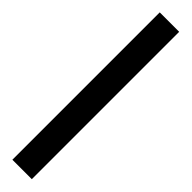

<svg xmlns="http://www.w3.org/2000/svg" viewBox="19 -145 433 433"><g transform="rotate(-45 235.0 71.0)"><path d="M0 102V40H470V102Z"/></g></svg>

Font: Literata 18pt
Style: Regular
Weight: 400
Designer: Latin by Veronika Burian and Jose Scaglione. Greek by Irene Vlachou. Cyrillic by Vera Evstafieva.
Foundry: TypeTogether
Version: Version 3.103;gftools[0.9.29]